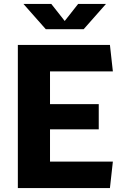

<svg xmlns="http://www.w3.org/2000/svg" viewBox="-20 -959 660 979"><path d="M71 0H540.5L555.5 -135H235V-299.5H483.5V-428H235V-595H555.5L540.5 -730H71ZM99.5 -939H241.5L310 -852L378.5 -939H520.5L406.5 -810H213.5Z"/></svg>

Font: Monaspace Argon ExtraBold
Style: Bold
Weight: 800
Designer: Riley Cran & the Lettermatic Team
Foundry: Lettermatic
Version: Version 1.000 (Monaspace Argon)